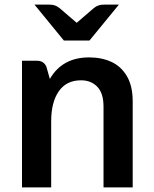

<svg xmlns="http://www.w3.org/2000/svg" viewBox="-20 -815 669 835"><path d="M557.1 -374V0H430.2V-351.1Q430.2 -409.7 403.1 -437.7Q376 -465.8 332.5 -465.8Q269 -465.8 235.8 -418.2Q202.6 -370.6 202.6 -288.1V0H75.7V-550.8H140.6Q155.3 -550.8 165.3 -544.7Q175.3 -538.6 181.6 -525.4L196.8 -471.7Q251 -565.4 367.7 -565.4Q421.9 -565.4 464.4 -545.9Q506.8 -526.4 532 -483.6Q557.1 -440.9 557.1 -374ZM257.8 -638.7H369.1L497.1 -794.9H432.6Q418.9 -794.9 409.2 -791.7Q399.4 -788.6 389.2 -780.8L313.5 -715.8L237.8 -780.8Q227.5 -788.6 217.8 -791.7Q208 -794.9 194.3 -794.9H129.9Z"/></svg>

Font: Lycee Sans SemiBold
Style: Regular
Weight: 600
Designer: Justin Alvin
Foundry: Alkove Design
Version: Version 1.030